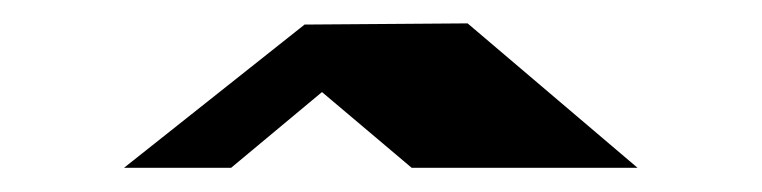

<svg xmlns="http://www.w3.org/2000/svg" viewBox="-20 -921 639 161"><path d="M250 -843.8 173.8 -780.3H84L235.4 -900.4L372.1 -901.4L514.6 -780.3H325.2Z"/></svg>

Font: Polsku
Style: Regular
Weight: 400
Designer: Sebastien Sanfilippo
Version: Version 1.1